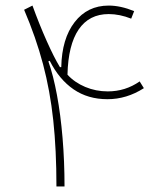

<svg xmlns="http://www.w3.org/2000/svg" viewBox="-20 -676 608 696"><path d="M202.1 -432.6Q204.1 -535.6 250.5 -595.7Q296.9 -655.8 374 -655.8Q417 -655.8 466.3 -635.7L455.6 -608.4Q413.6 -625 374 -625Q303.2 -625 265.1 -569.1Q227.1 -513.2 224.6 -405.3Q250.5 -377 289.1 -360.8Q327.6 -344.7 370.6 -344.7Q434.6 -344.7 486.3 -380.9L501.5 -356.4Q439 -316.4 369.6 -316.4Q298.8 -316.4 246.8 -352.1Q194.8 -387.7 160.2 -455.6L155.3 -453.6Q173.3 -402.8 186.5 -331.5Q199.7 -260.3 206.8 -175.8Q213.9 -91.3 213.9 0H184.6Q184.6 -132.8 173.1 -239.7Q161.6 -346.7 136 -443.4Q110.4 -540 67.4 -640.6L97.7 -655.8Q122.1 -588.4 149.2 -527.6Q176.3 -466.8 197.3 -432.6Z"/></svg>

Font: Estedad-FD Thin
Style: Regular
Weight: 100
Designer: Amin Abedi
Version: Version 7.3